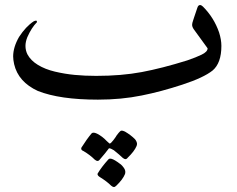

<svg xmlns="http://www.w3.org/2000/svg" viewBox="-20 -403 949 769"><path d="M480.5 294.4Q472.2 315.4 445.8 340.8Q440.4 346.2 436 346.2Q432.1 346.2 425.3 340.8Q408.2 323.7 381.3 307.1Q370.6 300.8 370.6 294.4Q370.6 293 371.1 292Q387.2 265.1 414.1 235.4Q417 232.4 420.4 232.4Q420.4 232.4 421.9 232.4Q431.2 232.4 450.2 245.6Q459.5 252 464.4 255.9Q469.2 259.8 475.6 268.6Q481.9 277.3 481.9 285.6Q481.9 291 480.5 294.4ZM526.9 182.1Q518.1 203.1 491.2 229Q487.3 234.4 481.9 234.4Q478 234.4 471.2 229Q460.4 218.3 436 198.7Q423.8 190.9 416.5 190.9Q400.4 212.4 379.4 236.3Q375.5 241.7 370.1 241.7Q366.2 241.7 359.4 236.3Q340.3 217.3 314.5 202.1Q305.2 198.7 305.2 191.9Q305.2 190.9 306.2 188Q328.1 153.3 347.2 130.9Q349.6 128.4 355.5 128.4Q359.9 128.4 368.7 132.3Q390.6 143.6 407.2 161.6L418 171.4Q418.5 171.9 419.4 171.9Q423.8 171.9 434.6 157.7Q445.3 143.6 447.3 139.2Q456.5 127 460 124Q463.4 120.1 467.8 120.1Q471.7 120.1 480.5 124Q503.9 137.7 520.5 154.3Q527.8 163.1 528.8 172.4Q528.8 177.7 526.9 182.1ZM866.7 -219.2Q866.7 -150.4 831.5 -120.6Q795.4 -91.8 710.4 -64Q625.5 -36.1 547.4 -20.5Q465.8 -3.9 372.1 -3.9Q219.7 -3.9 131.8 -38.6Q53.2 -74.7 36.6 -146Q32.7 -164.1 32.7 -176.8Q32.7 -213.9 56.2 -254.9Q83.5 -296.9 114.7 -317.4Q120.6 -320.3 124 -320.3Q127.9 -320.3 127.9 -315.9V-314Q106 -292 89.4 -253.9Q82 -235.4 82 -219.2Q82 -201.2 89.8 -185.5Q103 -160.6 131.8 -143.1Q160.6 -125.5 199.7 -116.2Q238.8 -106.9 279.1 -103Q319.3 -99.1 365.2 -99.1Q466.3 -99.1 547.4 -114.3Q628.4 -129.4 730 -161.1Q766.6 -173.8 786.6 -183.6Q811.5 -195.3 811.5 -209.5L755.9 -286.1Q749.5 -295.4 749.5 -303.7Q749.5 -310.1 753.4 -321Q757.3 -332 757.3 -333Q764.2 -353.5 770.5 -372.1Q773.9 -382.8 781.2 -382.8Q786.6 -382.8 793 -376.5Q836.9 -332.5 857.4 -273.4Q866.7 -244.1 866.7 -219.2Z"/></svg>

Font: Noon
Style: Regular
Weight: 400
Designer: Mohammad Saleh Souzanchi
Foundry: Farsi Font Store
Version: Version 0.09